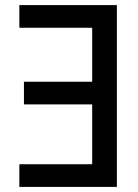

<svg xmlns="http://www.w3.org/2000/svg" viewBox="-20 -734 540 754"><path d="M439 0H56V-89H342V-324H74V-413H342V-625H56V-714H439Z"/></svg>

Font: Noto Sans Mono ExtraCondensed Medium
Style: Regular
Weight: 500
Width: 2
Designer: Monotype Design Team
Foundry: Monotype Imaging Inc.
Version: Version 2.014